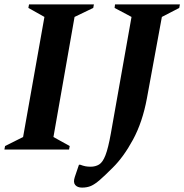

<svg xmlns="http://www.w3.org/2000/svg" viewBox="-34 -680 838 873"><path d="M-14 0 -11 -16 71 -57 168 -603 95 -644 98 -660H393L390 -644L305 -603L209 -57L283 -16L280 0ZM339 173Q318 173 308 161Q298 149 306 125L325 69H331Q344 74 354.5 76Q365 78 378 78Q400 78 416.5 68Q433 58 445.5 26Q458 -6 470 -73L564 -603L487 -644L489 -660H784L781 -644L702 -603L634 -233Q614 -125 571 -45.5Q528 34 478 83Q442 119 419.5 138.5Q397 158 379.5 165.5Q362 173 339 173Z"/></svg>

Font: Spectral
Style: Bold Italic
Weight: 700
Italic angle: -10°
Designer: Jean-Baptiste Levee
Foundry: Production Type
Version: Version 2.001